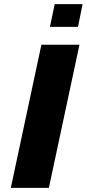

<svg xmlns="http://www.w3.org/2000/svg" viewBox="-20 -903 417 923"><path d="M32 0 179 -688H362L215 0ZM220 -774 243 -883H377L355 -774Z"/></svg>

Font: Saira Expanded
Style: Bold Italic
Weight: 700
Width: 7
Italic angle: -12°
Designer: Hector Gatti with collaboration of the Omnibus-Type team
Foundry: Omnibus-Type
Version: Version 1.101